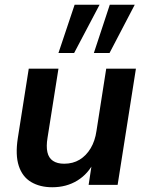

<svg xmlns="http://www.w3.org/2000/svg" viewBox="-20 -778 619 808"><path d="M200 10Q148 10 111 -12Q74 -34 59 -80Q44 -126 55 -197L101 -489H226L180 -198Q174 -162 179.5 -137.5Q185 -113 203 -101Q221 -89 250 -89Q287 -89 315 -106Q343 -123 361.5 -154Q380 -185 386 -227L427 -489H552L475 0H353L368 -99H377Q352 -47 306 -18.5Q260 10 200 10ZM375 -555 442 -758H547L441 -555ZM226 -555 294 -758H399L292 -555Z"/></svg>

Font: Nunito Sans 12pt ExtraLight
Style: Italic
Weight: 200
Italic angle: -9°
Designer: Vernon Adams
Foundry: Vernon Adams
Version: Version 3.101;gftools[0.9.27]